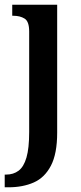

<svg xmlns="http://www.w3.org/2000/svg" viewBox="-32 -556 345 816"><path d="M-12 240V186H-6Q25 186 47 169.5Q69 153 80.5 113.5Q92 74 92 5V-422Q92 -465 72.5 -477Q53 -489 25 -489H20V-536H211V8Q211 97 184.5 148Q158 199 111.5 219.5Q65 240 4 240Z"/></svg>

Font: Noto Serif Khmer Condensed SemiBold
Style: Regular
Weight: 600
Width: 3
Designer: Danh Hong and the Monotype Design Team
Foundry: Monotype Imaging Inc.
Version: Version 2.004; ttfautohint (v1.8.4.7-5d5b)